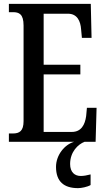

<svg xmlns="http://www.w3.org/2000/svg" viewBox="-20 -734 549 994"><path d="M26 0H364C315 14 270 68 270 130C270 206 311 240 384 240C401 240 432 234 449 224V169C430 174 413 177 398 177C367 177 343 158 343 115C343 52 384 13 418 0H475L480 -176H430L426 -133C420 -89 401 -51 352 -51H206V-349H396V-399H206V-663H332C379 -663 397 -626 400 -581L404 -538H454L450 -714H26V-671H47C78 -671 102 -662 102 -602V-107C102 -56 81 -43 47 -43H26Z"/></svg>

Font: Noto Serif Ethiopic ExtraCondensed Medium
Style: Regular
Weight: 500
Width: 2
Designer: Monotype Design Team
Foundry: Monotype Imaging Inc.
Version: Version 2.102